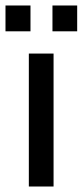

<svg xmlns="http://www.w3.org/2000/svg" viewBox="-62 -679 301 699"><path d="M133 0H43V-484H133ZM49 -565H-42V-659H49ZM219 -565H129V-659H219Z"/></svg>

Font: Gamestation Display
Style: Regular
Weight: 400
Designer: Jonas Hecksher
Foundry: Jonas Hecksher, Playtypeª, e-types AS
Version: Version 1.003